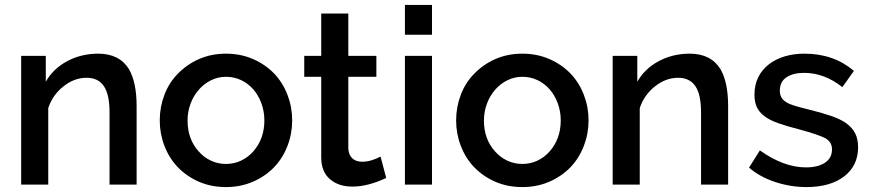

<svg xmlns="http://www.w3.org/2000/svg" viewBox="-20 -750 3536 780"><path d="M504 -469Q465 -532 379 -532Q310 -532 253 -501.5Q196 -471 166 -418V-523H66V0H176V-311Q194 -365 239 -400Q282 -434 332 -434Q379 -434 402 -400Q425 -366 425 -293V0H535V-319Q535 -415 504 -469Z M1094 -71Q1129 -108 1148 -157.5Q1167 -207 1167 -261Q1167 -315 1148 -364.5Q1129 -414 1094 -451Q1057 -489 1007 -510.5Q957 -532 898 -532Q839 -532 789.5 -510.5Q740 -489 703 -451Q667 -415 648 -365Q629 -315 629 -261Q629 -207 648 -157.5Q667 -108 702 -71Q739 -33 788.5 -11.5Q838 10 898 10Q957 10 1007 -11.5Q1057 -33 1094 -71ZM788 -386Q809 -410 837.5 -424Q866 -438 898 -438Q931 -438 959.5 -424.5Q988 -411 1009 -387Q1030 -363 1042 -330Q1054 -297 1054 -261Q1054 -186 1009 -135Q988 -111 959.5 -97.5Q931 -84 898 -84Q865 -84 836.5 -97.5Q808 -111 787 -135Q742 -185 742 -260Q742 -296 754 -328.5Q766 -361 788 -386Z M1451 -93Q1427 -93 1412 -106Q1397 -119 1395 -146V-438H1509V-523H1395V-695H1285V-523H1216V-438H1285V-111Q1285 -50 1323 -20Q1357 8 1412 8Q1474 8 1549 -27L1526 -114Q1487 -93 1451 -93Z M1735 -730H1625V-609H1735ZM1735 -523H1625V0H1735Z M2298 -71Q2333 -108 2352 -157.5Q2371 -207 2371 -261Q2371 -315 2352 -364.5Q2333 -414 2298 -451Q2261 -489 2211 -510.5Q2161 -532 2102 -532Q2043 -532 1993.5 -510.5Q1944 -489 1907 -451Q1871 -415 1852 -365Q1833 -315 1833 -261Q1833 -207 1852 -157.5Q1871 -108 1906 -71Q1943 -33 1992.5 -11.5Q2042 10 2102 10Q2161 10 2211 -11.5Q2261 -33 2298 -71ZM1992 -386Q2013 -410 2041.5 -424Q2070 -438 2102 -438Q2135 -438 2163.5 -424.5Q2192 -411 2213 -387Q2234 -363 2246 -330Q2258 -297 2258 -261Q2258 -186 2213 -135Q2192 -111 2163.5 -97.5Q2135 -84 2102 -84Q2069 -84 2040.5 -97.5Q2012 -111 1991 -135Q1946 -185 1946 -260Q1946 -296 1958 -328.5Q1970 -361 1992 -386Z M2907 -469Q2868 -532 2782 -532Q2713 -532 2656 -501.5Q2599 -471 2569 -418V-523H2469V0H2579V-311Q2597 -365 2642 -400Q2685 -434 2735 -434Q2782 -434 2805 -400Q2828 -366 2828 -293V0H2938V-319Q2938 -415 2907 -469Z M3466 -152Q3466 -185 3454 -208.5Q3442 -232 3417 -250Q3394 -266 3356.5 -279Q3319 -292 3262 -306Q3233 -313 3209.5 -320Q3186 -327 3174 -335Q3148 -351 3148 -381Q3148 -418 3175 -436Q3202 -454 3247 -454Q3329 -454 3402 -396L3449 -462Q3367 -532 3248 -532Q3205 -532 3168 -521Q3131 -510 3104 -489Q3045 -443 3045 -365Q3045 -335 3055 -314Q3065 -293 3087 -277Q3107 -262 3140.5 -250Q3174 -238 3228 -224Q3298 -205 3328 -191Q3360 -176 3360 -143Q3360 -108 3331.5 -89Q3303 -70 3254 -70Q3164 -70 3067 -139L3023 -69Q3067 -31 3129.5 -10.5Q3192 10 3256 10Q3353 10 3409.5 -33.5Q3466 -77 3466 -152Z"/></svg>

Font: RT Raleway SemiBold
Style: Regular
Weight: 400
Designer: Matt McInerney, Pablo Impallari, Rodrigo Fuenzalida — Edited by Milan Moffatt in April 2016
Foundry: Matt McInerney, Pablo Impallari, Rodrigo Fuenzalida — Edited by Milan Moffatt in April 2016
Version: Version 3.001